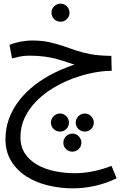

<svg xmlns="http://www.w3.org/2000/svg" viewBox="-20 -638 699 1052"><path d="M380 394Q310 394 243.5 378Q177 362 124.5 328.5Q72 295 41 244Q10 193 10 124Q10 66 29 13.5Q48 -39 83.5 -85.5Q119 -132 169 -171Q219 -210 281 -240.5Q343 -271 414 -292L403 -279Q377 -287 349.5 -296.5Q322 -306 291.5 -314.5Q261 -323 224 -328Q187 -333 141 -333Q111 -333 88.5 -328Q66 -323 46 -318L32 -392Q58 -403 90.5 -409.5Q123 -416 156 -416Q208 -416 247.5 -407.5Q287 -399 322 -387Q357 -375 393.5 -362.5Q430 -350 475 -341.5Q520 -333 581 -332H590L592 -250Q544 -250 488.5 -239Q433 -228 377 -207Q321 -186 270 -155Q219 -124 179 -83.5Q139 -43 115.5 6.5Q92 56 92 114Q92 166 117 203.5Q142 241 184.5 265Q227 289 280.5 300Q334 311 390 311Q439 311 490.5 300.5Q542 290 591 271L619 339Q561 367 500 380.5Q439 394 380 394ZM377 193Q356 193 341.5 178.5Q327 164 327 144Q327 124 341.5 109Q356 94 377 94Q397 94 411.5 109Q426 124 426 144Q426 164 411.5 178.5Q397 193 377 193ZM309 83Q288 83 273.5 68.5Q259 54 259 34Q259 14 273.5 -1Q288 -16 309 -16Q329 -16 343.5 -1Q358 14 358 34Q358 54 343.5 68.5Q329 83 309 83ZM445 83Q424 83 409.5 68.5Q395 54 395 34Q395 14 409.5 -1Q424 -16 445 -16Q465 -16 479.5 -1Q494 14 494 34Q494 54 479.5 68.5Q465 83 445 83ZM312 -519Q291 -519 276.5 -533.5Q262 -548 262 -568Q262 -588 276.5 -603Q291 -618 312 -618Q332 -618 346.5 -603Q361 -588 361 -568Q361 -548 346.5 -533.5Q332 -519 312 -519Z"/></svg>

Font: Farlight84_Sys_V01
Style: Regular
Weight: 400
Designer: Ryoko NISHIZUKA  (kana, bopomofo & ideographs); Paul D. Hunt (Latin, Greek & Cyrillic); Sandoll Communications , Soo-you
Foundry: Adobe
Version: Version 2.004;October 29, 2024;FontCreator 14.0.0.2814 64-bi